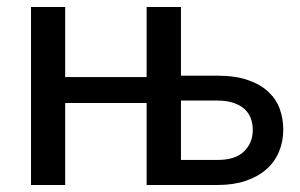

<svg xmlns="http://www.w3.org/2000/svg" viewBox="-20 -528 856 548"><path d="M601 -71.5Q651.5 -71.5 676.5 -95.8Q701.5 -120 701.5 -157.5Q701.5 -174.5 696 -189.8Q690.5 -205 678.5 -216.2Q666.5 -227.5 647 -234.2Q627.5 -241 600 -241H496.5V-71.5ZM599.5 -312Q652.5 -312 688.5 -299.2Q724.5 -286.5 746.8 -265.2Q769 -244 778.8 -216.2Q788.5 -188.5 788.5 -158.5Q788.5 -124 776.2 -94.8Q764 -65.5 740 -44.5Q716 -23.5 681.2 -11.8Q646.5 0 601.5 0H398.5V-234H166V0H68.5V-508H166V-308H398.5V-508H496.5V-312Z"/></svg>

Font: Lato 2
Style: Regular
Weight: 500
Designer: Lukasz Dziedzic with Adam Twardoch and Botio Nikoltchev
Foundry: tyPoland Lukasz Dziedzic
Version: Version 2.015; 2015-08-06; http://www.latofonts.com/